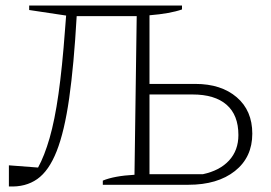

<svg xmlns="http://www.w3.org/2000/svg" viewBox="-20 -665 976 691"><path d="M12 6V-70L117 -62Q140 -104 158.5 -168Q177 -232 190.5 -327Q204 -422 214 -558L218 -609L85 -629V-645H635V-631Q592 -616 518 -610V-363H683Q776 -363 832 -315Q888 -267 888 -184Q888 -99 825.5 -49.5Q763 0 658 0H350V-15Q391 -32 464 -36L472 -607H256Q246 -431 229 -311.5Q212 -192 184 -121Q156 -50 114 -20.5Q72 9 12 6ZM518 -38H710Q771 -51 804.5 -87.5Q838 -124 838 -179Q838 -251 795.5 -288Q753 -325 673 -325H518Z"/></svg>

Font: Piazzolla ExtraLight
Style: Regular
Weight: 200
Designer: Juan Pablo del Peral
Foundry: Huerta Tipografica
Version: Version 1.330